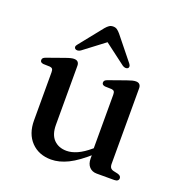

<svg xmlns="http://www.w3.org/2000/svg" viewBox="-126 -792 858 912"><g transform="rotate(20 303.0 -336.5)"><path d="M406 -58V-90.5L403.5 -93.5V-379Q403.5 -390.5 399.8 -395.5Q396 -400.5 387 -401.5L353 -402.5Q344.5 -404 341 -407.5Q337.5 -411 337.5 -417Q337.5 -423.5 341.8 -427.8Q346 -432 357 -435.5L440 -465Q455.5 -470.5 465.5 -473Q475.5 -475.5 483.5 -475.5Q496 -475.5 502.2 -468.8Q508.5 -462 508.5 -450V-68.5Q508.5 -55 513.5 -48.2Q518.5 -41.5 528.5 -39L551 -34Q560 -31.5 564.2 -27.2Q568.5 -23 568.5 -16.5Q568.5 -9 563 -4.5Q557.5 0 546 0H457.5Q434.5 0 420.2 -15.2Q406 -30.5 406 -58ZM91.5 -136V-379Q91.5 -390.5 87.8 -395.5Q84 -400.5 75 -401.5L41 -402.5Q32.5 -404 29 -407.5Q25.5 -411 25.5 -417Q25.5 -423.5 29.8 -427.8Q34 -432 45 -435.5L128 -465Q144.5 -471 154.2 -473.2Q164 -475.5 170.5 -475.5Q184 -475.5 190.2 -468.8Q196.5 -462 196.5 -450V-152Q196.5 -102 221 -77.2Q245.5 -52.5 285.5 -52.5Q310.5 -52.5 339 -65.2Q367.5 -78 400.5 -106L422 -124L441 -104.5L419.5 -85.5Q360 -32 315.5 -10.2Q271 11.5 230.5 11.5Q168 11.5 129.8 -28.2Q91.5 -68 91.5 -136ZM313 -619.5H272.5L399 -524Q406.5 -519 413.8 -518.5Q421 -518 426 -521.5Q430 -525 430 -531Q430 -537 424 -544.5L329.5 -662Q320.5 -672.5 312.5 -678Q304.5 -683.5 293 -683.5Q281.5 -683.5 273.2 -678Q265 -672.5 256 -662L162 -544.5Q155.5 -537 155.5 -531Q155.5 -525 160 -521.5Q165 -518 172.2 -518.5Q179.5 -519 187 -524Z"/></g></svg>

Font: Fraunces Wonky
Style: Regular
Weight: 400
Version: Version 1.000;[b76b70a41]